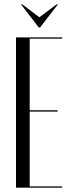

<svg xmlns="http://www.w3.org/2000/svg" viewBox="-20 -873 336 893"><path d="M54.4 -699V0H269.2V-6H118.1V-354H248.2V-360H118.1V-693H269.2V-699ZM77.4 -853 160.4 -745.2H166.4L249.6 -853H243.6L163 -792.6L83.4 -853Z"/></svg>

Font: Moniqa Black
Style: Regular
Weight: 900
Designer: Rajesh Rajput
Foundry: Rajesh Rajput
Version: Version 1.000